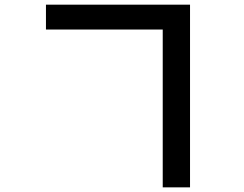

<svg xmlns="http://www.w3.org/2000/svg" viewBox="-20 -765 1040 818"><path d="M175.8 -745.1H789.6V33.2H673.3V-639.2H175.8Z"/></svg>

Font: FORM UDPGothic
Style: Bold
Weight: 700
Foundry: Pronama LLC
Version: Version 1.051